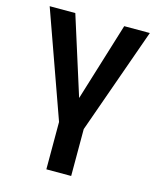

<svg xmlns="http://www.w3.org/2000/svg" viewBox="-111 -606 728 887"><g transform="rotate(15 253.5 -162.0)"><path d="M256.8 -153.8 138.2 -528.3H15.6L195.8 -22.9V203.6H314.5V-20.5L494.6 -528.3H372.1Z"/></g></svg>

Font: FAU Chimera Medium
Style: Regular
Weight: 500
Version: Version 1.002;hotconv 1.0.117;makeotfexe 2.5.65602